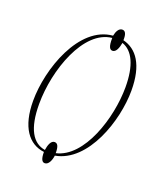

<svg xmlns="http://www.w3.org/2000/svg" viewBox="-120 -665 687 799"><g transform="rotate(20 223.0 -265.5)"><path d="M171 51C187 51 197 30 200 7C339 -18 407 -223 407 -356C407 -471 365 -527 304 -542C305 -570 298 -582 285 -582C270 -582 261 -565 257 -545C111 -533 37 -318 37 -177C37 -61 83 0 152 8C152 39 159 51 171 51ZM200 -4C200 -33 194 -46 180 -46C164 -46 156 -23 153 -1C98 -10 65 -63 65 -173C65 -324 135 -523 257 -535C256 -496 264 -485 276 -485C292 -485 300 -508 304 -530C352 -514 379 -456 379 -361C379 -224 317 -30 200 -4Z"/></g></svg>

Font: Noto Serif Display Condensed Thin
Style: Italic
Weight: 100
Width: 3
Italic angle: -12°
Designer: Monotype Design Team
Foundry: Monotype Imaging Inc.
Version: Version 2.009